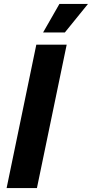

<svg xmlns="http://www.w3.org/2000/svg" viewBox="-20 -956 467 976"><path d="M13.6 0 164.6 -729H319L167.7 0ZM199 -790.9 282.1 -936.1H427.3L309.6 -790.9Z"/></svg>

Font: Mona Sans ExtraLight
Style: Italic
Weight: 200
Italic angle: -11.6951°
Designer: Deni Anggara
Foundry: GitHub
Version: Version 2.000